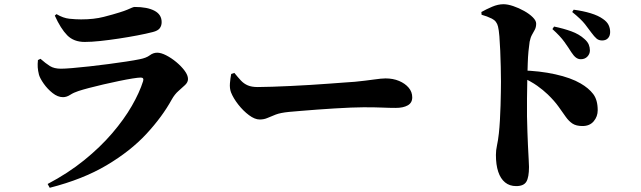

<svg xmlns="http://www.w3.org/2000/svg" viewBox="-20 -826 3040 911"><path d="M206 47Q303 -4 379.5 -66Q456 -128 512.5 -194Q569 -260 605.5 -323.5Q642 -387 659 -441Q664 -458 648 -458Q636 -458 608 -453.5Q580 -449 544 -441.5Q508 -434 471 -425.5Q434 -417 402 -408.5Q370 -400 352 -394Q330 -387 313 -376Q296 -365 279 -365Q254 -365 229.5 -384.5Q205 -404 187.5 -429Q170 -454 165 -471Q160 -491 159 -506.5Q158 -522 160 -541L172 -547Q197 -525 217 -512.5Q237 -500 269 -500Q287 -500 323 -503Q359 -506 404 -511Q449 -516 494.5 -522Q540 -528 579.5 -534Q619 -540 643 -545Q674 -551 690.5 -563.5Q707 -576 726 -576Q744 -576 768.5 -563.5Q793 -551 816.5 -531.5Q840 -512 856 -490.5Q872 -469 872 -451Q872 -436 858.5 -423Q845 -410 827 -394.5Q809 -379 795 -354Q750 -272 674.5 -190.5Q599 -109 486 -42Q373 25 216 65ZM382 -627Q330 -627 299 -658.5Q268 -690 240 -752L248 -759Q280 -740 310 -737Q340 -734 365 -734Q426 -734 472.5 -746Q519 -758 547 -767Q570 -774 584 -780Q598 -786 606 -789.5Q614 -793 619 -793Q679 -793 713 -775Q747 -757 747 -721Q747 -704 738 -692Q729 -680 705 -674Q674 -666 632 -658Q590 -650 544 -643Q498 -636 456 -631.5Q414 -627 382 -627Z M1212 -259Q1189 -259 1161.5 -279.5Q1134 -300 1110.5 -330Q1087 -360 1076 -388Q1069 -407 1071 -431Q1073 -455 1077 -475L1092 -480Q1109 -459 1123 -444Q1137 -429 1155.5 -421Q1174 -413 1203 -413Q1232 -413 1272.5 -414.5Q1313 -416 1359 -418Q1405 -420 1451.5 -423Q1498 -426 1540 -429Q1582 -432 1614.5 -434.5Q1647 -437 1664 -438Q1714 -443 1752.5 -448.5Q1791 -454 1809 -454Q1845 -454 1873.5 -442Q1902 -430 1919 -410Q1936 -390 1936 -364Q1936 -338 1914.5 -326Q1893 -314 1858 -314Q1827 -314 1794.5 -315.5Q1762 -317 1705 -317Q1680 -317 1644.5 -315.5Q1609 -314 1567.5 -311.5Q1526 -309 1485.5 -306Q1445 -303 1409.5 -300Q1374 -297 1351 -295Q1311 -291 1288.5 -282.5Q1266 -274 1249.5 -266.5Q1233 -259 1212 -259Z M2736 -545Q2723 -545 2712.5 -553Q2702 -561 2691 -578Q2678 -599 2658 -627Q2638 -655 2601 -688L2609 -700Q2653 -691 2690.5 -677.5Q2728 -664 2753 -641Q2768 -628 2773.5 -614.5Q2779 -601 2779 -587Q2779 -570 2767 -557.5Q2755 -545 2736 -545ZM2429 57Q2398 57 2376.5 39.5Q2355 22 2344 -11Q2333 -44 2333 -91Q2333 -113 2338 -135.5Q2343 -158 2347 -193Q2350 -221 2352 -255.5Q2354 -290 2355 -325Q2356 -360 2356.5 -390Q2357 -420 2357 -439Q2357 -471 2356 -509.5Q2355 -548 2353.5 -585.5Q2352 -623 2349.5 -653.5Q2347 -684 2343 -700Q2337 -726 2314 -737.5Q2291 -749 2265 -756L2264 -769Q2287 -782 2315 -794Q2343 -806 2369 -806Q2389 -806 2415.5 -797Q2442 -788 2467 -774Q2492 -760 2508 -744Q2524 -728 2524 -714Q2524 -697 2517.5 -685Q2511 -673 2504 -660.5Q2497 -648 2493 -628Q2490 -608 2487.5 -582.5Q2485 -557 2484 -525Q2483 -493 2482 -455Q2481 -404 2480.5 -359Q2480 -314 2480.5 -274Q2481 -234 2482.5 -200Q2484 -166 2485 -137Q2487 -96 2488.5 -69.5Q2490 -43 2490 -34Q2490 15 2477.5 36Q2465 57 2429 57ZM2744 -228Q2714 -228 2696.5 -239.5Q2679 -251 2664.5 -271.5Q2650 -292 2630.5 -319.5Q2611 -347 2579 -378Q2557 -399 2529 -419Q2501 -439 2454 -461V-492Q2540 -490 2614.5 -473.5Q2689 -457 2735 -430Q2773 -408 2794.5 -380Q2816 -352 2816 -303Q2816 -273 2797 -250.5Q2778 -228 2744 -228ZM2837 -634Q2821 -634 2810.5 -643Q2800 -652 2786 -671Q2774 -688 2755.5 -711.5Q2737 -735 2695 -769L2702 -780Q2747 -774 2783 -763Q2819 -752 2841 -736Q2860 -723 2867.5 -707.5Q2875 -692 2875 -674Q2875 -656 2865 -645Q2855 -634 2837 -634Z"/></svg>

Font: Noto Serif JP ExtraLight Black
Style: Regular
Weight: 900
Version: Version 2.003-H1;hotconv 1.1.1;makeotfexe 2.6.0